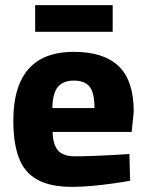

<svg xmlns="http://www.w3.org/2000/svg" viewBox="-20 -716 569 748"><path d="M261 12Q176 12 125.5 -16Q75 -44 53.5 -101Q32 -158 32 -245Q32 -336 58.5 -395.5Q85 -455 137 -484.5Q189 -514 268 -514Q384 -514 442.5 -458Q501 -402 501 -281L493 -202H185Q186 -154 205.5 -130.5Q225 -107 273 -107Q304 -107 342.5 -108.5Q381 -110 419 -112Q457 -114 484 -116L487 -12Q461 -7 422 -1.5Q383 4 341 8Q299 12 261 12ZM184 -295H348Q348 -355 329 -378.5Q310 -402 268 -402Q226 -402 205.5 -377.5Q185 -353 184 -295ZM117 -592V-696H419V-592Z"/></svg>

Font: Cairo ExtraBold
Style: Regular
Weight: 800
Designer: Mohamed Gaber, Accademia di Belle Arti di Urbino
Foundry: Kief Type Foundry, Accademia di Belle Arti di Urbino
Version: Version 3.117